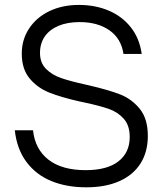

<svg xmlns="http://www.w3.org/2000/svg" viewBox="-20 -762 675 792"><path d="M41 -224.6H116.2Q124.5 -146.5 179.9 -103.3Q235.4 -60.1 333.5 -60.1Q421.9 -60.1 468.5 -96.4Q515.1 -132.8 515.1 -196.8Q515.1 -244.6 490.5 -272.2Q465.8 -299.8 429 -312.7Q392.1 -325.7 327.6 -339.4L305.2 -344.2Q231.9 -360.8 183.3 -380.1Q134.8 -399.4 102.3 -438.2Q69.8 -477.1 69.8 -541Q69.8 -598.6 100.1 -644.5Q130.4 -690.4 183.8 -716.1Q237.3 -741.7 305.2 -741.7Q373.5 -741.7 429 -718Q484.4 -694.3 520 -648.9Q555.7 -603.5 564.5 -539.6H489.3Q480 -603 431.4 -637Q382.8 -670.9 308.6 -670.9Q258.3 -670.9 221.4 -655.5Q184.6 -640.1 164.8 -611.6Q145 -583 145 -543.9Q145 -502.9 169.7 -478Q194.3 -453.1 231.7 -440.2Q269 -427.2 333 -413.1L345.7 -410.2Q426.3 -391.6 474.4 -373Q522.5 -354.5 556.2 -313.5Q589.8 -272.5 589.8 -201.2Q589.8 -135.3 559.6 -87.6Q529.3 -40 472.2 -14.6Q415 10.7 335.4 10.7Q255.4 10.7 192.4 -14.9Q129.4 -40.5 89.6 -93.3Q49.8 -146 41 -224.6Z"/></svg>

Font: Glacial Indifference
Style: Regular
Weight: 400
Designer: Alfredo Marco Pradil
Foundry: Alfredo Marco Pradil
Version: Version 1.312